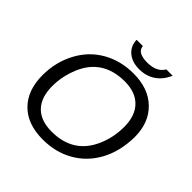

<svg xmlns="http://www.w3.org/2000/svg" viewBox="-223 -1039 1225 1225"><g transform="rotate(45 389.0 -427.0)"><path d="M458 -698.2Q593.3 -698.2 671.6 -621.6Q750 -544.9 750 -415.5Q747.6 -284.7 695.3 -189.2Q643.1 -93.8 552.2 -42Q461.4 9.8 346.2 9.8Q207.5 9.8 130.9 -67.1Q54.2 -144 54.2 -279.8Q54.2 -396.5 105.7 -494.4Q157.2 -592.3 249.5 -645.3Q341.8 -698.2 458 -698.2ZM453.6 -623Q356 -623 287.8 -579.6Q219.7 -536.1 183.6 -449.7Q147.5 -363.3 147.5 -274.9Q147.5 -172.9 199.5 -119.4Q251.5 -65.9 350.6 -65.9Q446.8 -65.9 514.4 -108.2Q582 -150.4 619.4 -234.9Q656.7 -319.3 656.7 -413.6Q656.7 -514.6 603.8 -568.8Q550.8 -623 453.6 -623ZM463.9 -742.2Q398.9 -742.2 359.6 -775.9Q320.3 -809.6 319.3 -863.8H376Q377.4 -835 402.6 -821.8Q427.7 -808.6 468.3 -808.6Q555.7 -808.6 586.9 -864.3H644Q618.7 -804.7 572 -773.4Q525.4 -742.2 463.9 -742.2Z"/></g></svg>

Font: Liberation Sans
Style: Italic
Weight: 400
Italic angle: -12°
Designer: Steve Matteson
Foundry: Ascender Corporation
Version: Version 2.1.5